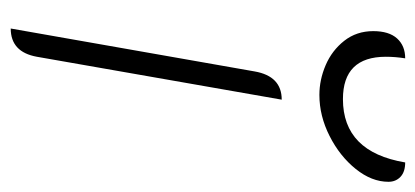

<svg xmlns="http://www.w3.org/2000/svg" viewBox="-234 -552 794 367"><g transform="rotate(90 163.5 -368.0)"><path d="M116 -457Q125 -509 170 -509L88 -41Q79 9 34 9ZM39 -684Q39 -714 53 -729.5Q67 -745 91 -745Q88 -726 88 -708Q88 -626 169 -626Q270 -626 290 -745Q308 -745 317.5 -736Q327 -727 327 -713Q327 -681 302.5 -650.5Q278 -620 239.5 -600.5Q201 -581 161 -581Q132 -581 104 -593Q76 -605 57.5 -628.5Q39 -652 39 -684Z"/></g></svg>

Font: K2D Thin
Style: Italic
Weight: 100
Italic angle: -10°
Designer: Katatrad Aksorn Co.,Ltd.
Foundry: Cadson Demak Co.,Ltd.
Version: Version 1.000; ttfautohint (v1.6)